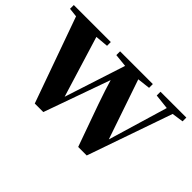

<svg xmlns="http://www.w3.org/2000/svg" viewBox="-99 -813 1082 1082"><g transform="rotate(45 442.0 -272.0)"><path d="M888 -546H682V-516L772 -506L666 -150L544 -507L621 -516V-546H360V-516L438 -508L320 -144L208 -509L286 -516V-546H-9V-516L45 -510L228 2H296L437 -394C460 -315 496 -214 574 2H642L819 -506L888 -516Z"/></g></svg>

Font: Noto Serif CJK JP Black
Style: Regular
Weight: 900
Designer: Ryoko NISHIZUKA 西塚涼子 (kana & ideographs); Frank Grießhammer (Latin, Greek & Cyrillic); Wenlong ZHANG 张文龙 (bopomofo); San
Foundry: Adobe Systems Incorporated
Version: Version 1.001;PS 1.001;hotconv 16.6.54;makeotf.lib2.5.65590